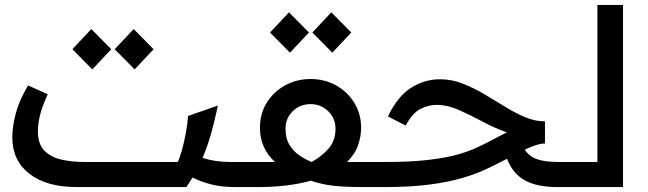

<svg xmlns="http://www.w3.org/2000/svg" viewBox="-20 -760 2631 780"><path d="M292 0Q169 0 99.5 -54Q30 -108 30 -202Q30 -246 44 -299Q58 -352 94 -413L174 -377Q150 -325 142 -290Q134 -255 134 -226Q134 -177 158.5 -150Q183 -123 226 -112.5Q269 -102 324 -102H702Q710 -117 719 -149.5Q728 -182 735 -220Q742 -258 744 -289L865 -331Q852 -268 837.5 -217Q823 -166 803 -119Q852 -102 914 -102H946V0H937Q880 0 837.5 -11Q795 -22 762 -39Q750 -19 737 0ZM355 -478 274 -560 351 -642 432 -560ZM527 -478 446 -560 523 -642 604 -560Z M946 -102H1097Q1036 -158 1036 -241Q1036 -298 1063.5 -342.5Q1091 -387 1138 -413Q1185 -439 1242 -439Q1299 -439 1345.5 -413Q1392 -387 1419.5 -342Q1447 -297 1447 -241Q1447 -207 1435 -171Q1423 -135 1390 -102H1517V0H1458Q1382 0 1333.5 -5.5Q1285 -11 1243 -26Q1197 -13 1142.5 -6.5Q1088 0 1026 0H946Q916 0 916 -53Q916 -102 946 -102ZM1246 -102Q1285 -123 1314 -155.5Q1343 -188 1343 -237Q1343 -279 1313.5 -308Q1284 -337 1242 -337Q1199 -337 1169.5 -308.5Q1140 -280 1140 -237Q1140 -197 1156.5 -170.5Q1173 -144 1198 -127.5Q1223 -111 1246 -102ZM1158 -546 1077 -628 1154 -710 1235 -628ZM1330 -546 1249 -628 1326 -710 1407 -628Z M1517 -102H1546Q1640 -102 1707 -109Q1774 -116 1822.5 -128Q1871 -140 1908 -156.5Q1945 -173 1979 -191Q1994 -199 2009 -207Q2024 -215 2039 -222Q1989 -240 1939.5 -266.5Q1890 -293 1843.5 -313.5Q1797 -334 1753 -334Q1723 -334 1690 -318.5Q1657 -303 1628 -250L1556 -287Q1596 -370 1651 -404Q1706 -438 1767 -438Q1815 -438 1859.5 -420.5Q1904 -403 1946.5 -378Q1989 -353 2030 -327.5Q2071 -302 2112 -284.5Q2153 -267 2194 -267V-177Q2178 -177 2157.5 -170.5Q2137 -164 2112 -152Q2129 -125 2161 -113.5Q2193 -102 2249 -102H2282V0H2246Q2160 0 2111 -28Q2062 -56 2040 -115Q2034 -112 2026 -108Q1992 -90 1951 -71Q1910 -52 1855 -36Q1800 -20 1723 -10Q1646 0 1540 0H1517Q1487 0 1487 -53Q1487 -102 1517 -102Z M2282 -102H2407V-740H2511V0H2282Q2252 0 2252 -53Q2252 -102 2282 -102Z"/></svg>

Font: Readex Pro
Style: Regular
Weight: 400
Designer: Bonnie Shaver-Troup, Thomas Jockin
Foundry: Lexend
Version: Version 1.204; ttfautohint (v1.8.4.7-5d5b)